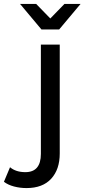

<svg xmlns="http://www.w3.org/2000/svg" viewBox="-112 -757 430 977"><path d="M23 200Q-10 200 -40.5 192Q-71 184 -92 168L-61 94Q-31 119 17 119Q96 119 96 26V-530H192V24Q192 105 148.5 152.5Q105 200 23 200ZM99 -607 -10 -737H72L144 -663L216 -737H298L189 -607Z"/></svg>

Font: Montserrat Medium
Style: Regular
Weight: 500
Designer: Julieta Ulanovsky
Foundry: Julieta Ulanovsky
Version: Version 9.000; ttfautohint (v1.8.4.7-5d5b)